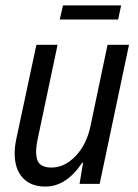

<svg xmlns="http://www.w3.org/2000/svg" viewBox="-20 -677 508 707"><path d="M347 0H273L286 -79L282 -77Q224 10 147 10Q93 10 63.5 -22.5Q34 -55 34 -112Q34 -137 40 -165L114 -512H192L119 -166Q113 -138 113 -117Q113 -86 127 -73Q141 -60 169 -60Q218 -60 258.5 -102.5Q299 -145 313 -212L376 -512H455ZM212 -657H426L415 -605H200Z"/></svg>

Font: Decalotype
Style: Italic
Weight: 400
Italic angle: -12°
Designer: Alfredo Marco Pradil
Foundry: Alfredo Marco Pradil
Version: Version 1.0